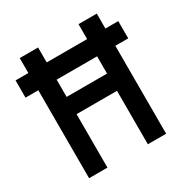

<svg xmlns="http://www.w3.org/2000/svg" viewBox="-161 -834 938 969"><g transform="rotate(-30 308.0 -350.0)"><path d="M426 0V-311.5H190.5V0H83.5V-512.5H9V-613H83.5V-700H190.5V-613H426V-700H532.5V-613H607.5V-512.5H532.5V0ZM426 -412V-512.5H190.5V-412Z"/></g></svg>

Font: Overpass Mono Light SemiBold
Style: Regular
Weight: 600
Monospace: yes
Version: Version 4.000